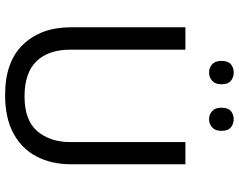

<svg xmlns="http://www.w3.org/2000/svg" viewBox="-114 -834 958 771"><g transform="rotate(90 365.5 -449.0)"><path d="M640 -714V-252Q640 -178 610 -118.5Q580 -59 518 -24.5Q456 10 362 10Q228 10 159 -62.5Q90 -135 90 -254V-714H180V-251Q180 -164 226.5 -116Q273 -68 367 -68Q464 -68 507.5 -119.5Q551 -171 551 -252V-714ZM225 -859Q225 -885 238.5 -896.5Q252 -908 272 -908Q291 -908 305 -896.5Q319 -885 319 -859Q319 -834 305 -821.5Q291 -809 272 -809Q252 -809 238.5 -821.5Q225 -834 225 -859ZM413 -859Q413 -885 426.5 -896.5Q440 -908 459 -908Q478 -908 492 -896.5Q506 -885 506 -859Q506 -834 492 -821.5Q478 -809 459 -809Q440 -809 426.5 -821.5Q413 -834 413 -859Z"/></g></svg>

Font: Noto Sans
Style: Regular
Weight: 400
Designer: Monotype Design Team
Foundry: Monotype Imaging Inc.
Version: Version 1.902